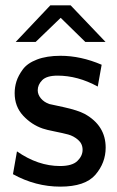

<svg xmlns="http://www.w3.org/2000/svg" viewBox="-20 -695 442 723"><path d="M28.8 -39.1 43.9 -125Q123 -69.8 206.1 -69.8Q252 -69.8 271.5 -88.9Q291 -107.9 291 -130.9Q291 -153.8 273.9 -168.5Q256.8 -183.1 236.8 -188.5Q216.8 -193.8 185.8 -200Q154.8 -206.1 141.1 -210.9Q99.1 -225.1 67.1 -259.5Q35.2 -293.9 35.2 -344.2Q35.2 -367.2 42 -388.7Q48.8 -410.2 65.9 -433.6Q83 -457 119.4 -470.9Q155.8 -484.9 208 -484.9Q284.2 -484.9 362.8 -451.2L348.1 -369.1Q272.9 -410.2 196.8 -410.2Q155.8 -410.2 138.9 -393.1Q122.1 -376 122.1 -355Q122.1 -338.9 134 -324.5Q146 -310.1 166 -303.2Q167 -303.2 220 -291.5Q272.9 -279.8 298.8 -266.1Q377.9 -222.2 377.9 -139.2Q377.9 -82 339.4 -37.1Q300.8 7.8 207 7.8Q113.8 7.8 28.8 -39.1ZM39.1 -537.1 169.4 -674.8H246.1L377.4 -537.1H301.3L208.5 -627.9L114.3 -537.1Z"/></svg>

Font: CMU Bright
Style: SemiBold
Weight: 600
Version: Version 0.7.0